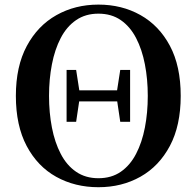

<svg xmlns="http://www.w3.org/2000/svg" viewBox="-20 -779 837 818"><path d="M263.7 -260.2V-481H304.4L319.6 -382.9V-362.4L304.4 -260.2ZM492.3 -260.2 477.1 -362.4V-382.9L492.3 -481H534.3V-260.2ZM399.2 18.6Q299.5 18.6 219.7 -25.6Q139.9 -69.9 93.7 -156.9Q47.6 -244 47.6 -370.5Q47.6 -496.2 94.1 -582.9Q140.6 -669.6 220.4 -714.5Q300.2 -759.4 399.2 -759.4Q499 -759.4 578.4 -714.8Q657.9 -670.2 703.9 -583.8Q749.9 -497.5 749.9 -370.5Q749.9 -244.3 703.9 -157.6Q657.9 -70.9 578.4 -26.1Q499 18.6 399.2 18.6ZM399.2 -19.7Q454.9 -19.7 494.6 -47.2Q534.4 -74.7 559.7 -123.5Q585.1 -172.2 597.3 -235.5Q609.6 -298.8 609.6 -370.5Q609.6 -441.7 597.3 -505Q585.1 -568.3 559.7 -617.1Q534.4 -665.8 494.6 -693.3Q454.9 -720.8 399.2 -720.8Q344.3 -720.8 304.2 -693.3Q264.1 -665.8 238.8 -617.1Q213.4 -568.3 201.2 -505Q188.9 -441.7 188.9 -370.5Q188.9 -298.8 201.2 -235.5Q213.4 -172.2 238.8 -123.5Q264.1 -74.7 304.2 -47.2Q344.3 -19.7 399.2 -19.7ZM292.3 -347.1V-394.1H505V-347.1Z"/></svg>

Font: Early Summer Mincho VF
Style: Regular
Weight: 250
Designer: GuiWonder
Version: Version 1.002